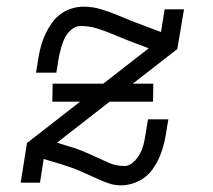

<svg xmlns="http://www.w3.org/2000/svg" viewBox="-20 -548 640 576"><path d="M343 8Q326 8 311 3.5Q296 -1 281.5 -7.5Q267 -14 252.5 -20.5Q238 -27 223.5 -33.5Q209 -40 194.5 -45Q180 -50 165 -55L111 -71L100 0H42L61 -119L426 -403L406 -411Q383 -419 360.5 -428Q338 -437 315.5 -446.5Q293 -456 270 -463Q247 -470 221 -470Q207 -470 194.5 -459.5Q182 -449 175 -435.5Q168 -422 164 -407.5Q160 -393 157 -379L149 -330H88L96 -379Q99 -396 104 -413.5Q109 -431 117 -447.5Q125 -464 136 -479.5Q147 -495 162 -506Q177 -517 195 -522.5Q213 -528 230 -528Q257 -528 282.5 -520.5Q308 -513 331.5 -503Q355 -493 379 -483.5Q403 -474 428 -465L463 -452L474 -520H532L512 -401L151 -120L183 -110Q205 -104 226 -95.5Q247 -87 267 -77.5Q287 -68 308 -59Q329 -50 353 -50Q367 -50 379 -60.5Q391 -71 398.5 -84.5Q406 -98 410 -112.5Q414 -127 416 -141L424 -190H485L477 -141Q474 -124 469 -106.5Q464 -89 456.5 -72.5Q449 -56 438 -40.5Q427 -25 411.5 -14Q396 -3 378 2.5Q360 8 343 8ZM439 -243H137L138 -297H440Z"/></svg>

Font: Iosevka HT Light Extended
Style: Italic
Weight: 300
Width: 7
Italic angle: -9°
Monospace: yes
Designer: Belleve Invis
Foundry: Belleve Invis
Version: Version 32.3.0; ttfautohint (v1.8.4)